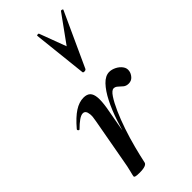

<svg xmlns="http://www.w3.org/2000/svg" viewBox="-237 -778 833 833"><g transform="rotate(-45 179.5 -361.5)"><path d="M125 -10 115 -11Q125 -62 138.5 -115.5Q152 -169 168.5 -219Q185 -269 205 -308.5Q225 -348 247.5 -371.5Q270 -395 294 -395Q309 -395 325 -387Q341 -379 351 -365.5Q361 -352 358 -336Q356 -323 345.5 -311Q335 -299 318 -299Q303 -299 293.5 -307Q284 -315 275.5 -323Q267 -331 257 -331Q245 -331 230 -308.5Q215 -286 199 -250Q183 -214 168.5 -171Q154 -128 143 -85.5Q132 -43 125 -10ZM78 8Q60 8 54 6Q48 4 48 1Q48 -3 54 -26Q60 -49 64 -74L102 -284Q107 -309 105.5 -323Q104 -337 99 -343Q94 -349 86 -349Q75 -349 60 -338.5Q45 -328 27 -310Q24 -307 20 -311Q16 -315 19 -319Q53 -359 81 -377Q109 -395 136 -395Q157 -395 167.5 -384.5Q178 -374 180 -351.5Q182 -329 176 -292L125 -10Q123 8 78 8ZM211 -477 184 -726Q184 -729 189.5 -729.5Q195 -730 196 -727L242 -604L333 -730Q335 -732 340 -730.5Q345 -729 344 -726L230 -477Q227 -472 219 -472Q211 -472 211 -477Z"/></g></svg>

Font: Cormorant Light SemiBold
Style: Italic
Weight: 600
Italic angle: -10°
Version: Version 4.000